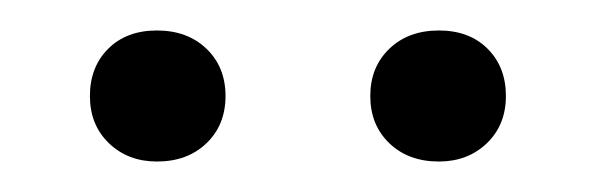

<svg xmlns="http://www.w3.org/2000/svg" viewBox="-20 -608 393 126"><path d="M39 -545Q39 -564 51 -576Q63 -588 83 -588Q103 -588 115.5 -576Q128 -564 128 -545Q128 -526 115.5 -514Q103 -502 83 -502Q64 -502 51.5 -514Q39 -526 39 -545ZM223 -545Q223 -564 235.5 -576Q248 -588 268 -588Q288 -588 300 -576Q312 -564 312 -545Q312 -526 299.5 -514Q287 -502 268 -502Q248 -502 235.5 -514Q223 -526 223 -545Z"/></svg>

Font: Ysabeau Infant
Style: Regular
Weight: 400
Designer: Christian Thalmann (Catharsis Fonts)
Version: Version 0.003